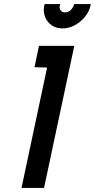

<svg xmlns="http://www.w3.org/2000/svg" viewBox="-20 -926 467 946"><path d="M150 -595 212 -593 86 0H197L346 -700H172ZM427 -906H345L343 -899Q339 -887 328 -876Q317 -865 300 -865Q286 -865 278.5 -875.5Q271 -886 275 -899L277 -906H200L198 -899Q192 -869 202 -843Q212 -817 234.5 -801.5Q257 -786 288 -786Q319 -786 348 -801.5Q377 -817 398.5 -843Q420 -869 426 -899Z"/></svg>

Font: Advent Pro
Style: Bold Italic
Weight: 700
Italic angle: -12°
Designer: VivaRado, Andreas Kalpakidis
Foundry: VivaRado, Andreas Kalpakidis
Version: Version 3.000